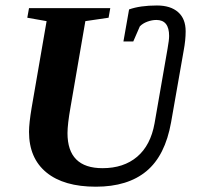

<svg xmlns="http://www.w3.org/2000/svg" viewBox="-20 -685 752 714"><path d="M670.4 -568.8Q670.4 -535.6 663.1 -497.1L616.2 -230Q594.2 -106.4 524.7 -48.6Q455.1 9.3 336.4 9.3Q217.3 9.3 152.6 -43.7Q87.9 -96.7 87.9 -194.8Q87.9 -226.1 97.7 -284.7L153.3 -606.4L81.5 -619.1L87.9 -654.8H390.1L383.8 -619.1L297.4 -606.4L242.2 -286.1Q231 -222.7 231 -189.9Q231 -59.6 361.3 -59.6Q439.9 -59.6 490 -102.1Q540 -144.5 554.7 -226.1L603 -503.4Q608.9 -536.1 608.9 -551.3Q608.9 -610.8 561.5 -610.8Q545.4 -610.8 528.1 -604.5Q510.7 -598.1 500 -586.9L475.6 -530.8H439L460 -649.9Q501 -664.6 563.5 -664.6Q614.3 -664.6 642.3 -639.9Q670.4 -615.2 670.4 -568.8Z"/></svg>

Font: Tinos
Style: Bold Italic
Weight: 700
Italic angle: -16.333°
Designer: Steve Matteson
Foundry: Monotype Imaging Inc.
Version: Version 1.23